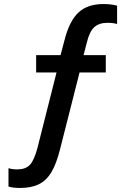

<svg xmlns="http://www.w3.org/2000/svg" viewBox="-20 -741 621 951"><path d="M560 -713V-622Q541 -628 513 -628Q470 -628 446.5 -606Q423 -584 410 -530L394 -468H504V-382H374L277 0Q259 71 234.5 112Q210 153 172.5 171.5Q135 190 79 190Q44 190 22 183V92Q40 98 66 98Q106 98 127.5 76Q149 54 166 -10L260 -382H159V-468H280L299 -540Q323 -636 368 -678.5Q413 -721 492 -721Q530 -721 560 -713Z"/></svg>

Font: CST
Style: Medium
Weight: 500
Version: Version 1.00